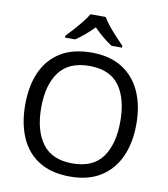

<svg xmlns="http://www.w3.org/2000/svg" viewBox="-100 -1028 981 1121"><g transform="rotate(10 390.5 -467.0)"><path d="M720 -358Q720 -247 682.5 -164.5Q645 -82 572 -36Q499 10 391 10Q280 10 206.5 -36Q133 -82 97 -165Q61 -248 61 -359Q61 -469 97 -551Q133 -633 206.5 -679Q280 -725 392 -725Q499 -725 572 -679.5Q645 -634 682.5 -551.5Q720 -469 720 -358ZM156 -358Q156 -223 213 -145.5Q270 -68 391 -68Q513 -68 569 -145.5Q625 -223 625 -358Q625 -493 569 -569.5Q513 -646 392 -646Q271 -646 213.5 -569.5Q156 -493 156 -358ZM435 -944Q447 -922 469.5 -894.5Q492 -867 516.5 -840.5Q541 -814 560 -795V-784H498Q472 -800 444 -823.5Q416 -847 389 -874Q362 -847 335 -824Q308 -801 282 -784H222V-795Q241 -815 264.5 -841Q288 -867 310 -894.5Q332 -922 345 -944Z"/></g></svg>

Font: Noto Sans Test
Style: Regular
Weight: 400
Version: Version 1.002; ttfautohint (v1.8.4.7-5d5b)